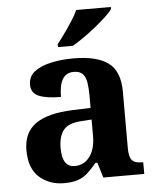

<svg xmlns="http://www.w3.org/2000/svg" viewBox="-54 -812 708 869"><g transform="rotate(-5 299.5 -378.0)"><path d="M202 10Q136 10 90.5 -30Q45 -70 45 -153Q45 -234 101 -273Q157 -312 269 -316L351 -319V-374Q351 -408 347 -433.5Q343 -459 330 -473.5Q317 -488 289 -488Q264 -488 249 -474Q234 -460 228 -435.5Q222 -411 222 -380Q155 -380 121 -395Q87 -410 87 -447Q87 -484 115 -506Q143 -528 190 -538.5Q237 -549 293 -549Q398 -549 450.5 -511Q503 -473 503 -379V-124Q503 -83 516 -68Q529 -53 563 -53H567V0H381L360 -69H351Q329 -42 309.5 -24.5Q290 -7 265 1.5Q240 10 202 10ZM257 -63Q300 -63 325.5 -98Q351 -133 351 -191V-266L306 -263Q246 -260 223 -231.5Q200 -203 200 -149Q200 -63 257 -63ZM228 -619Q243 -638 261.5 -664Q280 -690 297.5 -717Q315 -744 325 -766H482V-756Q473 -743 451.5 -723Q430 -703 403 -681Q376 -659 348 -639.5Q320 -620 296 -606H228Z"/></g></svg>

Font: Noto Naskh Arabic
Style: Bold
Weight: 700
Designer: Monotype Design Team, David Williams, Mohamad Dakak and Nizar Qandah
Foundry: Monotype Imaging Inc.
Version: Version 2.016